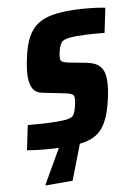

<svg xmlns="http://www.w3.org/2000/svg" viewBox="-98 -759 729 1012"><g transform="rotate(-10 266.5 -253.0)"><path d="M210 8Q176 8 136.5 5.5Q97 3 61 -1Q25 -5 -2 -10L25 -140Q54 -138 82.5 -135.5Q111 -133 136.5 -132Q162 -131 180 -131Q204 -131 219.5 -132Q235 -133 245.5 -136Q256 -139 263 -143Q269 -147 273.5 -155.5Q278 -164 281.5 -174.5Q285 -185 288 -197Q291 -209 292.5 -219.5Q294 -230 294 -237Q294 -248 289.5 -254Q285 -260 271.5 -264.5Q258 -269 231 -274L132 -294Q98 -300 83.5 -324Q69 -348 69 -389Q69 -410 72.5 -436.5Q76 -463 83 -492Q97 -559 120 -599Q143 -639 175.5 -660Q208 -681 251 -688.5Q294 -696 347 -696Q384 -696 420.5 -693Q457 -690 487 -686Q517 -682 535 -678L508 -548Q491 -550 467 -552Q443 -554 415.5 -555.5Q388 -557 362 -557Q341 -557 326 -555.5Q311 -554 301 -551.5Q291 -549 283 -544Q277 -539 271.5 -529.5Q266 -520 262 -507.5Q258 -495 255.5 -482Q253 -469 253 -457Q253 -443 262.5 -437.5Q272 -432 295 -427L384 -410Q411 -405 432 -394.5Q453 -384 465.5 -362.5Q478 -341 478 -302Q478 -290 477 -276Q476 -262 473.5 -246Q471 -230 467 -212Q451 -137 428 -92.5Q405 -48 374 -27Q343 -6 302.5 1Q262 8 210 8ZM63 190V185L180 -18H286L285 -13L207 190Z"/></g></svg>

Font: Saira SemiCondensed ExtraBold
Style: Italic
Weight: 800
Width: 4
Italic angle: -12°
Designer: Hector Gatti with collaboration of the Omnibus-Type team
Foundry: Omnibus-Type
Version: Version 1.101